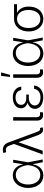

<svg xmlns="http://www.w3.org/2000/svg" viewBox="1344 -2154 822 3549"><g transform="rotate(-90 1754.5 -379.0)"><path d="M286 12C383 11 467 -43 493 -185H495L530 0H582L530 -273L576 -546H523L493 -362H492C469 -483 394 -553 286 -553C153 -553 56 -437 55 -271C56 -103 146 11 286 12ZM119 -272C119 -404 191 -498 296 -498C397 -498 452 -424 475 -294L478 -275L474 -248C452 -104 382 -44 295 -45C189 -44 119 -138 119 -272Z M1134 7C1149 7 1164 4 1175 1L1164 -51C1157 -49 1150 -47 1144 -47C1119 -47 1105 -66 1082 -131L898 -629C871 -704 828 -736 759 -737C740 -738 721 -734 701 -728L717 -675C785 -692 816 -676 841 -608L869 -532L675 0H743L898 -442H903L907 -432L1030 -90C1058 -20 1087 7 1134 7Z M1300 -546V-107C1300 -34 1339 7 1399 7C1425 7 1447 3 1456 0L1454 -51C1449 -50 1436 -49 1414 -49C1383 -49 1363 -71 1363 -113L1364 -546Z M1517 -143C1518 -53 1603 10 1732 10C1853 10 1939 -55 1950 -159H1888C1874 -88 1824 -41 1729 -41C1636 -41 1580 -85 1580 -146C1580 -215 1645 -257 1719 -257H1782V-304H1719C1638 -304 1591 -340 1591 -400C1592 -460 1644 -502 1728 -502C1801 -502 1852 -469 1865 -397H1929C1916 -497 1838 -553 1731 -553C1610 -553 1529 -495 1528 -402C1528 -343 1564 -299 1632 -280C1560 -259 1518 -210 1517 -143Z M2092 -546V-107C2092 -34 2131 7 2191 7C2217 7 2239 3 2248 0L2246 -51C2241 -50 2228 -49 2206 -49C2175 -49 2155 -71 2155 -113L2156 -546ZM2106 -604H2146L2191 -770H2128Z M2540 12C2637 11 2721 -43 2747 -185H2749L2784 0H2836L2784 -273L2830 -546H2777L2747 -362H2746C2723 -483 2648 -553 2540 -553C2407 -553 2310 -437 2309 -271C2310 -103 2400 11 2540 12ZM2373 -272C2373 -404 2445 -498 2550 -498C2651 -498 2706 -424 2729 -294L2732 -275L2728 -248C2706 -104 2636 -44 2549 -45C2443 -44 2373 -138 2373 -272Z M2948 -262V-258C2948 -103 3040 11 3179 12C3318 11 3409 -100 3408 -257V-262C3409 -359 3364 -438 3292 -475H3452V-530H3179C3037 -530 2948 -415 2948 -262ZM3012 -258V-262C3012 -384 3073 -475 3181 -475C3287 -475 3344 -385 3345 -267V-262C3344 -134 3282 -43 3179 -44C3076 -43 3012 -134 3012 -258Z"/></g></svg>

Font: Wafeq Light
Style: Regular
Weight: 300
Designer: Rasmus Andersson & Azza Alameddine
Foundry: Google & TypeTogether
Version: Version 3.000;January 28, 2025;FontCreator 15.0.0.3014 64-bi